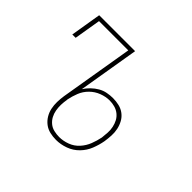

<svg xmlns="http://www.w3.org/2000/svg" viewBox="-127 -683 854 854"><g transform="rotate(45 300.0 -256.0)"><path d="M312 8Q292 8 273 3.5Q254 -1 239 -12.5Q224 -24 214 -40.5Q204 -57 200 -76Q196 -95 196.5 -115Q197 -135 200 -155L258 -501H74L53 -375H32L56 -520H282L234 -233Q244 -249 258.5 -263Q273 -277 289.5 -286.5Q306 -296 324.5 -299.5Q343 -303 360 -303Q380 -303 399 -298.5Q418 -294 433 -282.5Q448 -271 457 -254.5Q466 -238 470 -219.5Q474 -201 473 -181Q472 -161 469 -141Q464 -113 453 -85Q442 -57 420.5 -35Q399 -13 370 -2.5Q341 8 312 8ZM313 -11Q338 -11 363.5 -20.5Q389 -30 407 -50Q425 -70 434.5 -94.5Q444 -119 449 -144Q451 -161 452 -178Q453 -195 449.5 -211.5Q446 -228 438.5 -242Q431 -256 418.5 -266Q406 -276 390 -280.5Q374 -285 357 -285Q333 -285 308 -275.5Q283 -266 264 -247Q245 -228 235.5 -204Q226 -180 221 -155V-152Q218 -135 217.5 -118Q217 -101 220 -84.5Q223 -68 230.5 -54Q238 -40 250.5 -29.5Q263 -19 279.5 -15Q296 -11 313 -11Z"/></g></svg>

Font: Iosevka HT Thin Extended
Style: Italic
Weight: 100
Width: 7
Italic angle: -9°
Monospace: yes
Designer: Belleve Invis
Foundry: Belleve Invis
Version: Version 32.3.0; ttfautohint (v1.8.4)